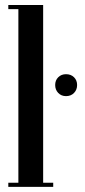

<svg xmlns="http://www.w3.org/2000/svg" viewBox="-20 -724 328 744"><path d="M51.2 0V-704.5H147.2V0ZM147.2 0V-16H186.2V0ZM12.2 0V-16H51.2V0ZM12.2 -688.5V-704.5H51.2V-688.5ZM193.8 -394.5Q193.8 -412.8 205.6 -424.6Q217.5 -436.5 235.8 -436.5Q255 -436.5 266.9 -424.6Q278.8 -412.8 278.8 -394.5Q278.8 -376.3 266.9 -363.9Q255 -351.5 235.8 -351.5Q217.5 -351.5 205.6 -363.9Q193.8 -376.3 193.8 -394.5Z"/></svg>

Font: Emberly Black
Style: Regular
Weight: 900
Designer: Rajesh Rajput
Foundry: Rajesh Rajput
Version: Version 1.000